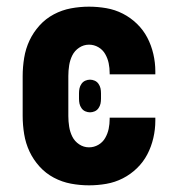

<svg xmlns="http://www.w3.org/2000/svg" viewBox="-20 -548 540 576"><path d="M247 8Q220 8 193 3Q166 -2 141.5 -15Q117 -28 98.5 -48.5Q80 -69 68.5 -93.5Q57 -118 52.5 -145.5Q48 -173 48 -200V-320Q48 -347 52.5 -374.5Q57 -402 68.5 -426.5Q80 -451 98.5 -471.5Q117 -492 141.5 -505Q166 -518 193 -523Q220 -528 247 -528Q273 -528 299 -523.5Q325 -519 348.5 -507Q372 -495 391 -476.5Q410 -458 422 -435Q434 -412 440 -386Q446 -360 446 -334V-325H309V-329Q309 -344 306 -358.5Q303 -373 295.5 -386Q288 -399 275 -406.5Q262 -414 247 -414Q231 -414 217.5 -405Q204 -396 197 -382Q190 -368 187.5 -352Q185 -336 185 -320V-200Q185 -184 187.5 -168Q190 -152 197 -138Q204 -124 217.5 -115Q231 -106 247 -106Q262 -106 275 -113.5Q288 -121 295.5 -134Q303 -147 306 -161.5Q309 -176 309 -191V-195H446V-186Q446 -160 440 -134Q434 -108 422 -85Q410 -62 391 -43.5Q372 -25 348.5 -13Q325 -1 299 3.5Q273 8 247 8ZM250 -211Q243 -211 236 -214Q229 -217 224.5 -223.5Q220 -230 218.5 -237Q217 -244 217 -252V-268Q217 -276 218.5 -283Q220 -290 224.5 -296.5Q229 -303 236 -306Q243 -309 250 -309Q257 -309 264 -306Q271 -303 275.5 -296.5Q280 -290 281.5 -283Q283 -276 283 -268V-252Q283 -244 281.5 -237Q280 -230 275.5 -223.5Q271 -217 264 -214Q257 -211 250 -211Z"/></svg>

Font: Iosevka Heavy
Style: Regular
Weight: 900
Monospace: yes
Designer: Belleve Invis
Foundry: Belleve Invis
Version: Version 32.5.0; ttfautohint (v1.8.4)